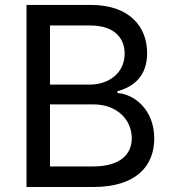

<svg xmlns="http://www.w3.org/2000/svg" viewBox="-20 -747 691 767"><path d="M85.9 0H352.6C523.8 0 596.2 -83.8 596.2 -193.9C596.2 -308.2 517 -371.1 448.9 -375.4V-382.5C512.4 -399.5 567.8 -441.8 567.8 -534.8C567.8 -641.3 496.1 -727.3 343.4 -727.3H85.9ZM179.7 -82V-329.9H354.4C447.8 -329.9 506.4 -267.8 506.4 -195C506.4 -132.1 462.7 -82 350.1 -82ZM179.7 -409.1V-645.2H341.6C435.7 -645.2 478 -595.5 478 -532.7C478 -457.4 416.9 -409.1 338.8 -409.1Z"/></svg>

Font: GiG Sans Text
Style: Regular
Weight: 400
Designer: Andreas Faust
Version: Version 1.100;FEAKit 1.0